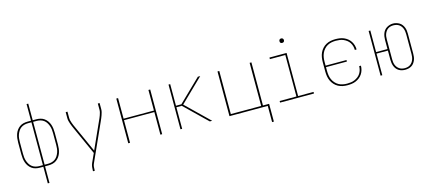

<svg xmlns="http://www.w3.org/2000/svg" viewBox="-64 -1365 4929 2199"><g transform="rotate(-15 2400.0 -265.0)"><path d="M290 205V8H248Q223 8 198.5 2Q174 -4 154 -18.5Q134 -33 119.5 -53.5Q105 -74 97 -97.5Q89 -121 86 -145.5Q83 -170 83 -195V-335Q83 -360 86 -384.5Q89 -409 97 -432.5Q105 -456 119.5 -476.5Q134 -497 154 -511.5Q174 -526 198.5 -532Q223 -538 248 -538H290V-735H310V-538H352Q377 -538 401.5 -532Q426 -526 446 -511.5Q466 -497 480.5 -476.5Q495 -456 503 -432.5Q511 -409 514 -384.5Q517 -360 517 -335V-195Q517 -170 514 -145.5Q511 -121 503 -97.5Q495 -74 480.5 -53.5Q466 -33 446 -18.5Q426 -4 401.5 2Q377 8 352 8H310V205ZM248 -11H290V-519H248Q226 -519 204 -513Q182 -507 164.5 -494Q147 -481 135 -462Q123 -443 115.5 -422Q108 -401 105.5 -379Q103 -357 103 -335V-195Q103 -173 105.5 -151Q108 -129 115.5 -108Q123 -87 135 -68Q147 -49 164.5 -36Q182 -23 204 -17Q226 -11 248 -11ZM310 -11H352Q374 -11 396 -17Q418 -23 435.5 -36Q453 -49 465 -68Q477 -87 484.5 -108Q492 -129 494.5 -151Q497 -173 497 -195V-335Q497 -357 494.5 -379Q492 -401 484.5 -422Q477 -443 465 -462Q453 -481 435.5 -494Q418 -507 396 -513Q374 -519 352 -519H310Z M826 205V198Q826 176 829 153.5Q832 131 841 111L889 5L740 -325Q733 -341 726 -357Q719 -373 713.5 -389.5Q708 -406 703.5 -422.5Q699 -439 699 -457V-530H720V-457Q720 -440 724 -424.5Q728 -409 733.5 -393.5Q739 -378 745.5 -363Q752 -348 759 -333L900 -20L1041 -333Q1048 -348 1054.5 -363Q1061 -378 1066.5 -393.5Q1072 -409 1076 -424.5Q1080 -440 1080 -457V-530H1101V-457Q1101 -439 1096.5 -422.5Q1092 -406 1086.5 -389.5Q1081 -373 1074 -357Q1067 -341 1060 -325L860 119Q851 137 849 157.5Q847 178 847 198V205Z M1299 0V-530H1320V-286H1680V-530H1701V0H1680V-268H1320V0Z M1918 0V-530H1938V-274H2002L2266 -530H2294L2021 -265L2294 0H2266L2214 -50L2002 -256H1938V0Z M2953 192V0H2499V-530H2520V-19H2880V-530H2901V-19H2974V192Z M3099 0V-19H3298V-511H3115V-530H3318V-19H3501V0ZM3300 -654Q3295 -654 3289.5 -655.5Q3284 -657 3280.5 -660.5Q3277 -664 3275.5 -669.5Q3274 -675 3274 -680Q3274 -685 3275.5 -690.5Q3277 -696 3280.5 -699.5Q3284 -703 3289.5 -705Q3295 -707 3300 -707Q3305 -707 3310.5 -705Q3316 -703 3319.5 -699.5Q3323 -696 3325 -690.5Q3327 -685 3327 -680Q3327 -675 3325 -669.5Q3323 -664 3319.5 -660.5Q3316 -657 3310.5 -655.5Q3305 -654 3300 -654Z M3898 8Q3869 8 3841 2.5Q3813 -3 3788 -16.5Q3763 -30 3743.5 -51.5Q3724 -73 3712 -99Q3700 -125 3695.5 -153.5Q3691 -182 3691 -210V-320Q3691 -348 3695.5 -376.5Q3700 -405 3712 -431Q3724 -457 3743.5 -478.5Q3763 -500 3788 -513.5Q3813 -527 3841 -532.5Q3869 -538 3898 -538Q3923 -538 3948.5 -534.5Q3974 -531 3997.5 -521Q4021 -511 4041 -495Q4061 -479 4075 -457.5Q4089 -436 4096 -411Q4103 -386 4103 -361H4082Q4082 -384 4076 -406Q4070 -428 4057.5 -447.5Q4045 -467 4026.5 -481Q4008 -495 3987 -504Q3966 -513 3943 -516Q3920 -519 3898 -519Q3872 -519 3846.5 -514Q3821 -509 3798.5 -496.5Q3776 -484 3758.5 -464Q3741 -444 3730.5 -420.5Q3720 -397 3716 -371.5Q3712 -346 3712 -320V-274H3960V-256H3712V-210Q3712 -184 3716 -158.5Q3720 -133 3730.5 -109.5Q3741 -86 3758.5 -66Q3776 -46 3798.5 -33.5Q3821 -21 3846.5 -16Q3872 -11 3898 -11Q3920 -11 3943 -14Q3966 -17 3987 -26Q4008 -35 4026.5 -49Q4045 -63 4057.5 -82.5Q4070 -102 4076 -124Q4082 -146 4082 -169H4103Q4103 -144 4096 -119Q4089 -94 4075 -72.5Q4061 -51 4041 -35Q4021 -19 3997.5 -9Q3974 1 3948.5 4.5Q3923 8 3898 8Z M4582 8Q4562 8 4543 3.5Q4524 -1 4507.5 -11Q4491 -21 4478.5 -36.5Q4466 -52 4459 -70.5Q4452 -89 4449 -108Q4446 -127 4446 -147V-256H4311V0H4291V-530H4311V-274H4446V-383Q4446 -403 4449 -422Q4452 -441 4459 -459.5Q4466 -478 4478.5 -493.5Q4491 -509 4507.5 -519Q4524 -529 4543 -534.5Q4562 -540 4582 -540Q4601 -540 4620.5 -534.5Q4640 -529 4656.5 -519Q4673 -509 4685 -493.5Q4697 -478 4704.5 -459.5Q4712 -441 4714.5 -422Q4717 -403 4717 -383V-147Q4717 -127 4714.5 -108Q4712 -89 4704.5 -70.5Q4697 -52 4685 -36.5Q4673 -21 4656.5 -11Q4640 -1 4620.5 3.5Q4601 8 4582 8ZM4582 -11Q4599 -11 4615.5 -15Q4632 -19 4646 -28.5Q4660 -38 4670 -51.5Q4680 -65 4686 -81Q4692 -97 4694.5 -113.5Q4697 -130 4697 -147V-383Q4697 -400 4694.5 -417Q4692 -434 4686 -450Q4680 -466 4669.5 -479.5Q4659 -493 4645 -502Q4631 -511 4614 -515Q4597 -519 4580 -519Q4563 -519 4547 -515Q4531 -511 4517 -501.5Q4503 -492 4493 -478Q4483 -464 4477 -448.5Q4471 -433 4469 -416.5Q4467 -400 4467 -383V-147Q4467 -130 4469 -113.5Q4471 -97 4477 -81Q4483 -65 4493.5 -51.5Q4504 -38 4518 -28.5Q4532 -19 4548.5 -15Q4565 -11 4582 -11Z"/></g></svg>

Font: Iosevka Curly Thin Extended
Style: Regular
Weight: 100
Width: 7
Monospace: yes
Designer: Belleve Invis
Foundry: Belleve Invis
Version: Version 11.1.0; ttfautohint (v1.8.3)